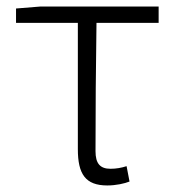

<svg xmlns="http://www.w3.org/2000/svg" viewBox="-20 -554 533 587"><path d="M308 13C335 13 361 7 376 1L367 -46C352 -41 335 -38 318 -38C286 -38 272 -54 272 -92C272 -219 273 -350 275 -484H465V-534H103L29 -528V-484H218V-98C218 -22 241 13 308 13Z"/></svg>

Font: Noto Sans KR Light
Style: Regular
Weight: 300
Designer: Ryoko NISHIZUKA 西塚涼子 (kana, bopomofo & ideographs); Paul D. Hunt (Latin, Greek & Cyrillic); Sandoll Communications 산돌커뮤니
Foundry: Adobe
Version: Version 2.004;hotconv 1.0.118;makeotfexe 2.5.65603